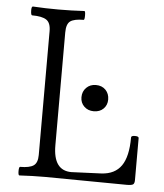

<svg xmlns="http://www.w3.org/2000/svg" viewBox="-50 -710 648 758"><g transform="rotate(5 274.0 -331.5)"><path d="M55 3Q50 3 50 -14Q50 -31 55 -31Q92 -31 108 -42Q124 -53 124 -84V-575Q124 -608 106.5 -619.5Q89 -631 50 -631Q45 -631 44.5 -648.5Q44 -666 50 -666Q99 -663 151 -663Q202 -663 254 -666Q258 -666 258 -648.5Q258 -631 254 -631Q217 -631 201.5 -620Q186 -609 186 -575V-128Q186 -28 258 -28L377 -33Q430 -36 455.5 -72.5Q481 -109 481 -185Q481 -192 496 -192Q511 -192 511 -185V-18Q511 -5 505 -1Q499 3 480 3Q426 3 318 1.5Q210 0 156 0Q106 0 55 3ZM325 -275Q302 -275 287 -289.5Q272 -304 272 -326Q272 -349 287 -364Q302 -379 325 -379Q349 -379 363.5 -364Q378 -349 378 -326Q378 -304 363.5 -289.5Q349 -275 325 -275Z"/></g></svg>

Font: Junicode Cond Light
Style: Regular
Weight: 300
Width: 3
Designer: Peter S. Baker
Version: Version 2.201